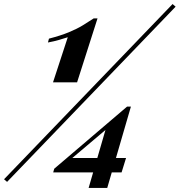

<svg xmlns="http://www.w3.org/2000/svg" viewBox="-133 -844 888 949"><path d="M720 -824 735 -811 -98 55 -113 42ZM349 -753 248 -437H129L202 -660Q180 -653 158 -646.5Q136 -640 104 -634L109 -653Q167 -668 207 -684.5Q247 -701 276.5 -719Q306 -737 330 -753ZM495 -317 500 -296 177 -23 212 -63H490L468 8H130L135 -10ZM514 -317 397 85H305L393 -218L495 -317Z"/></svg>

Font: Playfair Display Black
Style: Italic
Weight: 900
Italic angle: -14°
Designer: Claus Eggers Sørensen
Foundry: Claus Eggers Sørensen
Version: Version 1.203